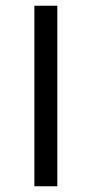

<svg xmlns="http://www.w3.org/2000/svg" viewBox="-20 -650 320 670"><path d="M100 -630H180V0H100Z"/></svg>

Font: Changa
Style: Regular
Weight: 400
Designer: Eduardo Rodriguez Tunni
Foundry: Eduardo Rodriguez Tunni
Version: Version 2.002; ttfautohint (v1.5.10-5e6f)